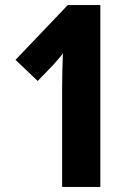

<svg xmlns="http://www.w3.org/2000/svg" viewBox="-20 -734 522 754"><path d="M374 0H224V-398Q224 -425 225 -459.5Q226 -494 227 -525Q224 -519 212 -505.5Q200 -492 189 -479L128 -416L41 -499L246 -714H374Z"/></svg>

Font: Noto Sans Malayalam ExtraCondensed ExtraBold
Style: Regular
Weight: 800
Width: 2
Designer: Jelle Bosma - Monotype Design Team
Foundry: Monotype Imaging Inc.
Version: Version 2.104; ttfautohint (v1.8.4.7-5d5b)